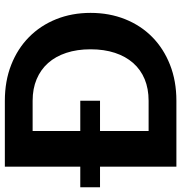

<svg xmlns="http://www.w3.org/2000/svg" viewBox="2 -769 766 812"><g transform="rotate(-90 385.0 -363.0)"><path d="M365 -117.5Q416 -117.5 456.2 -134.2Q496.5 -151 524.5 -182.8Q552.5 -214.5 567.5 -260Q582.5 -305.5 582.5 -363Q582.5 -420 567.5 -465.5Q552.5 -511 524.5 -542.5Q496.5 -574 456.2 -591Q416 -608 365 -608H237V-406.5H365V-323H237V-117.5ZM365 -725.5Q448.5 -725.5 517 -698.5Q585.5 -671.5 634.2 -623.2Q683 -575 709.8 -508.5Q736.5 -442 736.5 -363Q736.5 -283.5 709.8 -216.8Q683 -150 634.2 -102Q585.5 -54 517 -27Q448.5 0 365 0H86V-323H-1V-406.5H86V-725.5Z"/></g></svg>

Font: LatoLatin Heavy
Style: Regular
Weight: 800
Designer: Lukasz Dziedzic with Adam Twardoch and Botio Nikoltchev
Foundry: tyPoland Lukasz Dziedzic
Version: Version 2.015; 2015-08-06; http://www.latofonts.com/